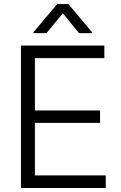

<svg xmlns="http://www.w3.org/2000/svg" viewBox="-20 -933 602 953"><path d="M84 -707H498V-644.5H153.3V-384.8H476.6V-323.2H153.3V-62.5H504.9V0H84ZM292 -867.2 210.9 -768.6H146.5V-773.4L263.7 -913.1H319.3L436.5 -773.4V-768.6H372.1Z"/></svg>

Font: Pretendard Std Light
Style: Regular
Weight: 300
Designer: Base glyphs from Inter by Rasmus Andersson; Hangeul glyphs from Noto Sans CJK(Source Han Sans) by Jang Soo-young and Kan
Foundry: Kil Hyung-jin
Version: Version 1.309